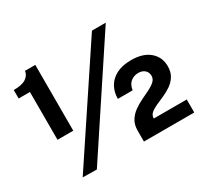

<svg xmlns="http://www.w3.org/2000/svg" viewBox="-150 -938 1216 1150"><g transform="rotate(-30 458.5 -363.5)"><path d="M98.5 -268V-598.5H20.5V-657Q77.5 -657 105 -675Q132.5 -693 136.5 -723H207.5V-268ZM699.5 -731 213.5 4 116.5 2.5 604 -731ZM541.5 0V-50V-75Q541.5 -115.5 558.5 -143.2Q575.5 -171 602.5 -190.5Q629.5 -210 659.8 -224.5Q690 -239 717 -252.2Q744 -265.5 761 -281.2Q778 -297 778 -318.5Q778 -342.5 761.5 -357.8Q745 -373 716.5 -373Q687.5 -373 665 -355.8Q642.5 -338.5 636 -299.5H534Q534 -345 554.2 -381.5Q574.5 -418 615.5 -439.5Q656.5 -461 719 -461Q799.5 -461 845.2 -422Q891 -383 891 -320Q891 -280 874.2 -253Q857.5 -226 831.8 -208Q806 -190 776.5 -177Q747 -164 721 -152.5Q695 -141 678.2 -126.8Q661.5 -112.5 661.5 -91.5V-90H889.5V0Z"/></g></svg>

Font: Public Sans Thin ExtraBold
Style: Regular
Weight: 800
Version: Version 1.007